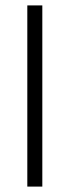

<svg xmlns="http://www.w3.org/2000/svg" viewBox="-20 -690 258 710"><path d="M136.5 -670H81V0H136.5Z"/></svg>

Font: Anek Odia Light
Style: Regular
Weight: 300
Designer: Yesha Goshar & Mahesh Sahu (Odia), Yesha Goshar (Latin)
Foundry: Ek Type
Version: Version 1.003